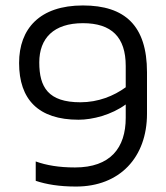

<svg xmlns="http://www.w3.org/2000/svg" viewBox="-20 -674 609 704"><path d="M50 -443C50 -309 121 -235 268 -235C320 -235 389 -253 441 -291V-242C441 -132 385 -60 255 -60C196 -60 150 -68 111 -82V-11C150 2 197 10 259 10C419 10 519 -97 519 -257V-409C519 -580 438 -654 284 -654C126 -654 50 -569 50 -443ZM124 -445C124 -534 177 -589 284 -589C389 -589 441 -538 441 -432V-354C397 -322 340 -299 275 -299C157 -299 124 -354 124 -445Z"/></svg>

Font: Kanit Light
Style: Regular
Weight: 300
Designer: Katatrad Team
Foundry: CadsonDemak
Version: Version 1.000;PS 001.000;hotconv 1.0.88;makeotf.lib2.5.64775